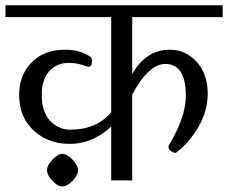

<svg xmlns="http://www.w3.org/2000/svg" viewBox="-33 -670 847 713"><path d="M256.8 -38.1Q256.8 -55.7 236.3 -77.1Q215.8 -98.6 198.2 -98.6Q181.6 -98.6 161.6 -77.1Q141.6 -55.7 141.6 -38.1Q141.6 -19.5 161.6 1.5Q181.6 22.5 198.2 22.5Q215.8 22.5 236.3 1.5Q256.8 -19.5 256.8 -38.1ZM458 0V-318.4Q518.6 -432.6 581.1 -432.6Q657.2 -432.6 657.2 -313.5Q657.2 -235.4 593.8 -129.9Q592.8 -129.9 592.8 -125Q592.8 -115.2 602.1 -108.9Q611.3 -102.5 617.2 -102.5Q621.1 -102.5 624 -105.5Q669.9 -140.6 704.1 -199.2Q738.3 -257.8 738.3 -322.3Q738.3 -395.5 697.3 -440.4Q656.2 -485.4 597.7 -485.4Q509.8 -485.4 458 -395.5V-606.4H793.9V-650.4H-12.7V-606.4H379.9V-252.9Q325.2 -188.5 227.5 -188.5Q183.6 -188.5 152.8 -221.7Q122.1 -254.9 122.1 -317.4Q122.1 -376 150.4 -406.2Q178.7 -436.5 221.7 -436.5Q249 -436.5 271 -429.2Q293 -421.9 294.9 -421.9Q308.6 -421.9 308.6 -444.3Q308.6 -456.1 299.8 -460.9Q262.7 -485.4 210 -485.4Q129.9 -485.4 84 -438Q38.1 -390.6 38.1 -317.4Q38.1 -235.4 91.8 -185.5Q145.5 -135.7 225.6 -135.7Q289.1 -135.7 342.8 -170.9Q366.2 -186.5 379.9 -200.2V0Z"/></svg>

Font: Kurale
Style: Regular
Weight: 400
Version: 1.0; ttfautohint (v1.3)